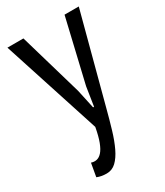

<svg xmlns="http://www.w3.org/2000/svg" viewBox="-178 -574 733 853"><g transform="rotate(-30 188.0 -147.5)"><path d="M183 -177 204 -80H209L224 -177L300 -500H373L254 -51Q240 3 226 50Q212 97 195.5 131.5Q179 166 158.5 185.5Q138 205 110 205Q82 205 61 196L73 128Q87 133 101 130Q115 127 127.5 113Q140 99 150.5 71.5Q161 44 169 0L7 -500H89Z"/></g></svg>

Font: PT Sans Narrow
Style: Regular
Weight: 400
Width: 3
Designer: A.Korolkova, O.Umpeleva, V.Yefimov
Foundry: ParaType Ltd
Version: Version 2.003W OFL